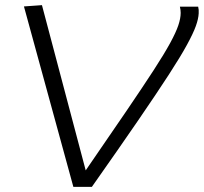

<svg xmlns="http://www.w3.org/2000/svg" viewBox="-20 -726 792 746"><path d="M337 0H265L73 -701L143 -706L313 -64Q406 -199 471 -294.5Q536 -390 577.5 -454Q619 -518 641.5 -559.5Q664 -601 673 -628Q682 -655 682 -676Q682 -687 679 -700H750Q753 -688 752 -674Q751 -653 741 -625Q731 -597 706.5 -552Q682 -507 636 -436Q590 -365 517 -258.5Q444 -152 337 0Z"/></svg>

Font: Georama Expanded Light
Style: Italic
Weight: 300
Width: 7
Italic angle: -9°
Designer: Jean-Baptiste Levee
Foundry: Production Type
Version: Version 1.000